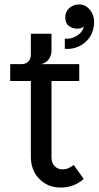

<svg xmlns="http://www.w3.org/2000/svg" viewBox="-20 -838 444 865"><path d="M253 7Q196 7 157.5 -31.5Q119 -70 119 -133V-473H26V-549H337V-473H212V-129Q212 -103 226.5 -89Q241 -75 261 -75Q276 -75 288.5 -80.5Q301 -86 312 -95L357 -32Q336 -13 310 -3Q284 7 253 7ZM75 -509V-549Q96 -549 107.5 -560.5Q119 -572 119 -594V-686H212V-610Q212 -596 206.5 -583Q201 -570 190 -561Q179 -552 164 -549ZM272 -618V-664Q295 -662 313.5 -670Q332 -678 344 -691.5Q356 -705 357 -718Q347 -709 328 -709Q307 -709 290.5 -721Q274 -733 274 -760Q274 -786 292.5 -802Q311 -818 337 -818Q357 -818 372 -806.5Q387 -795 395.5 -777.5Q404 -760 404 -741Q404 -701 385.5 -672.5Q367 -644 336.5 -629.5Q306 -615 272 -618Z"/></svg>

Font: Parkinsans
Style: Regular
Weight: 400
Designer: Red Stone, Indian Type Foundry
Foundry: Indian Type Foundry
Version: Version 1.000